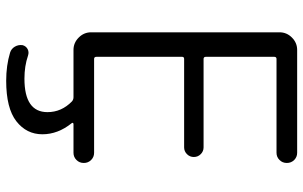

<svg xmlns="http://www.w3.org/2000/svg" viewBox="-202 -592 990 627"><g transform="rotate(90 293.5 -278.0)"><path d="M478.5 -685.5H171.9Q165 -685.5 165 -677.7V-455.1Q165 -447.3 171.9 -447.3H460.9Q473.6 -447.3 482.9 -438Q492.2 -428.7 492.2 -415.5Q492.2 -402.3 482.9 -393.1Q473.6 -383.8 460.9 -383.8H171.9Q165 -383.8 165 -377V-97.7Q165 -89.8 171.9 -89.8H478.5Q492.2 -89.8 502 -80.1Q511.7 -70.3 511.7 -56.2Q511.7 -42 502 -32.2Q492.2 -22.5 478.5 -22.5H384.8Q381.8 -22.5 380.9 -20.5Q379.9 -18.6 381.8 -16.6Q418 28.3 418 79.1Q418 130.9 375.5 164.1Q333 197.3 243.2 197.3Q193.4 197.3 151.4 184.6Q138.7 180.7 131.8 168.9Q125 157.2 127 143.6Q129.9 132.8 139.6 127.4Q149.4 122.1 161.1 126Q195.3 137.7 236.3 137.7Q345.7 137.7 345.7 62.5Q345.7 16.6 310.5 -17.6Q304.7 -22.5 296.9 -22.5H142.6Q119.1 -22.5 102.1 -39.6Q85 -56.6 85 -80.1V-695.3Q85 -718.8 102.1 -735.8Q119.1 -752.9 142.6 -752.9H478.5Q492.2 -752.9 502 -743.2Q511.7 -733.4 511.7 -719.2Q511.7 -705.1 502 -695.3Q492.2 -685.5 478.5 -685.5Z"/></g></svg>

Font: Gen Jyuu Gothic P Normal
Style: Regular
Weight: 300
Designer: [Source Han Sans]
Ryoko NISHIZUKA  (kana & ideographs); Paul D. Hunt (Latin, Greek & Cyrillic); Wenlong ZHANG  (bopomofo
Version: Version 1.002.20150607